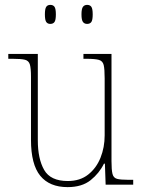

<svg xmlns="http://www.w3.org/2000/svg" viewBox="-20 -757 586 787"><path d="M257 10Q183 10 145 -36.5Q107 -83 107 -184V-442Q107 -477 102.5 -492.5Q98 -508 82.5 -512Q67 -516 32 -516H14V-536H135V-182Q135 -106 161 -60.5Q187 -15 258 -15Q308 -15 341.5 -41.5Q375 -68 392 -110.5Q409 -153 409 -202V-436Q409 -474 405 -490.5Q401 -507 385.5 -511.5Q370 -516 334 -516H322V-536H437V-97Q437 -61 441 -44.5Q445 -28 459.5 -24Q474 -20 505 -20H526V0H413L410 -86H406Q387 -47 351.5 -18.5Q316 10 257 10ZM337 -659Q326 -659 320 -667Q314 -675 314 -698Q314 -721 320 -729Q326 -737 337 -737Q349 -737 354.5 -729Q360 -721 360 -698Q360 -675 354.5 -667Q349 -659 337 -659ZM186 -659Q175 -659 169.5 -667Q164 -675 164 -698Q164 -721 169.5 -729Q175 -737 186 -737Q198 -737 203.5 -729Q209 -721 209 -698Q209 -675 203.5 -667Q198 -659 186 -659Z"/></svg>

Font: Noto Serif Ethiopic SemiCondensed Thin
Style: Regular
Weight: 100
Width: 4
Designer: Monotype Design Team
Foundry: Monotype Imaging Inc.
Version: Version 2.102; ttfautohint (v1.8.4.7-5d5b)